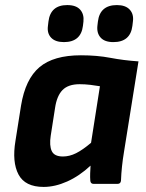

<svg xmlns="http://www.w3.org/2000/svg" viewBox="-20 -725 574 757"><path d="M152 12Q79 12 53 -37Q27 -86 41 -170L63 -309Q80 -413 135.5 -460Q191 -507 299 -507Q363 -507 415 -497Q467 -487 526 -483L469 -127Q464 -97 461 -68.5Q458 -40 457 -13Q456 0 443 0H349Q337 0 336 -13Q335 -26 335.5 -41.5Q336 -57 337 -72Q293 -31 245 -9.5Q197 12 152 12ZM228 -108Q254 -108 280 -121Q306 -134 339 -162L374 -385Q357 -388 336 -390.5Q315 -393 294 -393Q249 -393 226.5 -370Q204 -347 197 -299L180 -190Q174 -151 184 -129.5Q194 -108 228 -108ZM427 -559Q393 -559 377 -576.5Q361 -594 364 -623L366 -640Q374 -705 441 -705Q475 -705 491.5 -687Q508 -669 504 -640L502 -623Q494 -559 427 -559ZM232 -559Q198 -559 181.5 -576.5Q165 -594 169 -623L171 -640Q179 -705 245 -705Q280 -705 296 -687Q312 -669 309 -640L307 -623Q299 -559 232 -559Z"/></svg>

Font: Sofia Sans ExtraBold
Style: Italic
Weight: 800
Italic angle: -9°
Designer: Botio Nikoltchev, Ani Petrova
Foundry: lettersoup
Version: Version 4.100; ttfautohint (v1.8.4.7-5d5b)